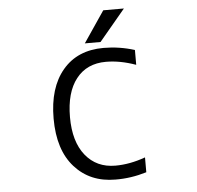

<svg xmlns="http://www.w3.org/2000/svg" viewBox="-62 -1019 1124 1095"><g transform="rotate(-5 500.0 -472.0)"><path d="M569.3 -956.1H687.5L538.1 -777.3H448.2ZM733.4 -99.6V-14.6Q643.6 12.7 554.7 11.7Q410.2 11.7 321.8 -86.9Q233.4 -185.5 233.4 -365.2Q233.4 -542 317.9 -642.1Q402.3 -742.2 551.8 -742.2Q642.6 -742.2 729.5 -714.8V-629.9Q639.6 -662.1 558.6 -662.1Q449.2 -662.1 388.2 -584.5Q327.1 -506.8 327.1 -365.2Q327.1 -224.6 390.6 -146Q454.1 -67.4 561.5 -67.4Q644.5 -67.4 733.4 -99.6Z"/></g></svg>

Font: Gen Shin Gothic Monospace Regular
Style: Regular
Weight: 400
Designer: [Source Han Sans]
Ryoko NISHIZUKA  (kana & ideographs); Paul D. Hunt (Latin, Greek & Cyrillic); Wenlong ZHANG  (bopomofo
Version: Version 1.002.20150607